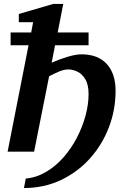

<svg xmlns="http://www.w3.org/2000/svg" viewBox="-20 -760 631 962"><path d="M559.1 -305.2Q559.1 -208.5 525.1 -120.8Q491.2 -33.2 429.4 35.2Q367.7 103.5 283.7 142.8Q199.7 182.1 100.1 182.1L108.9 134.8Q163.6 129.4 211.7 100.8Q259.8 72.3 298.8 27.6Q337.9 -17.1 365.7 -71Q393.6 -125 408.7 -181.2Q423.8 -237.3 423.8 -288.1Q423.8 -335.9 407.5 -363Q391.1 -390.1 367.7 -401.1Q344.2 -412.1 323.2 -412.1Q300.8 -412.1 277.3 -402.1Q253.9 -392.1 226.1 -377.9L150.9 0H18.1L123 -533.2H33.2V-597.2H136.2L146 -648.9H74.2V-689.9L246.1 -740.2H296.9L269 -597.2H423.8V-533.2H255.9L238.8 -445.8Q277.8 -463.4 319.1 -475.6Q360.4 -487.8 388.2 -487.8Q470.7 -487.8 514.9 -439.5Q559.1 -391.1 559.1 -305.2Z"/></svg>

Font: Charis
Style: Bold Italic
Weight: 700
Italic angle: -11°
Designer: Walt Agee, Miriam Martin, Annie Olsen, Victor Gaultney, Lorna Priest, Alan Ward, Bob Hallissy, Martin Hosken, Sharon Cor
Foundry: SIL Global
Version: Version 7.000